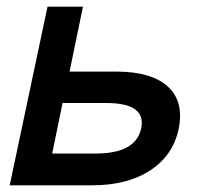

<svg xmlns="http://www.w3.org/2000/svg" viewBox="-20 -554 640 574"><path d="M9 0 122 -534H228L188 -340H327Q433 -340 482 -295Q531 -250 514 -168Q497 -89 429 -44.5Q361 0 255 0ZM136 -95H266Q386 -95 402 -170Q418 -246 298 -246H167Z"/></svg>

Font: Geist Mono SemiBold
Style: Italic
Weight: 600
Italic angle: -12°
Monospace: yes
Designer: Basement.studio, Andrés Briganti, Mateo Zaragoza
Foundry: Basement.studio, Vercel, Andrés Briganti, Guido Ferreyra, Mateo Zaragoza
Version: Version 1.500; ttfautohint (v1.8.4.7-5d5b)